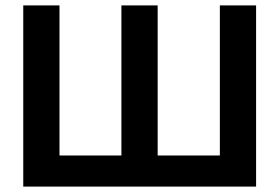

<svg xmlns="http://www.w3.org/2000/svg" viewBox="-20 -690 1033 710"><path d="M66 0H927V-670H793V-115H563V-670H429V-115H200V-670H66Z"/></svg>

Font: LT Wave Alt Bold
Style: Regular
Weight: 700
Designer: Daniel Lyons
Version: Version 2.5 (Glyphs App)